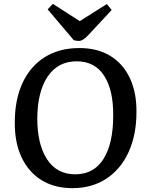

<svg xmlns="http://www.w3.org/2000/svg" viewBox="-20 -965 770 999"><path d="M57 -328Q57 -447 97.5 -534Q138 -621 213.5 -668Q289 -715 393 -715Q487 -715 553.5 -674.5Q620 -634 655.5 -559Q691 -484 690 -382Q690 -263 649 -173.5Q608 -84 533 -35Q458 14 357 14Q263 14 195.5 -28Q128 -70 92 -147Q56 -224 57 -328ZM174 -349Q174 -214 225 -136Q276 -58 371 -58Q468 -58 518.5 -138Q569 -218 569 -364Q570 -497 521.5 -571.5Q473 -646 379 -646Q282 -646 228.5 -567.5Q175 -489 174 -349ZM228 -916 255 -945 395 -855 536 -944 561 -913 440 -783Q412 -752 390 -752Q374 -752 363 -757Z"/></svg>

Font: Literata 12pt Medium
Style: Italic
Weight: 500
Italic angle: -2°
Designer: Latin by Veronika Burian and Jose Scaglione. Greek by Irene Vlachou. Cyrillic by Vera Evstafieva
Foundry: TypeTogether
Version: Version 3.002